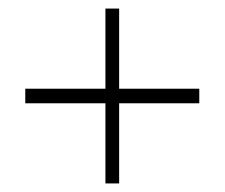

<svg xmlns="http://www.w3.org/2000/svg" viewBox="-20 -545 524 448"><path d="M445 -338H258V-525H226V-338H39V-304H226V-117H258V-304H445Z"/></svg>

Font: Montserrat ExtraLight
Style: Regular
Weight: 250
Designer: Julieta Ulanovsky
Foundry: Julieta Ulanovsky
Version: Version 4.000